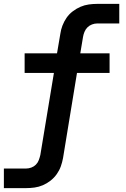

<svg xmlns="http://www.w3.org/2000/svg" viewBox="-31 -755 651 990"><path d="M-11 215V114H103Q117 114 130.5 109Q144 104 154 94Q164 84 169 70.5Q174 57 177 44L247 -379H96V-480H263L280 -580Q283 -602 291 -623Q299 -644 312 -663Q325 -682 344 -696.5Q363 -711 384 -720Q405 -729 427 -732Q449 -735 470 -735H584V-634H470Q457 -634 443.5 -629Q430 -624 420 -614Q410 -604 404.5 -590.5Q399 -577 397 -564L383 -480H534V-379H366L294 60Q290 82 282.5 103Q275 124 261.5 143Q248 162 229.5 176.5Q211 191 190 200Q169 209 147 212Q125 215 103 215Z"/></svg>

Font: Iosevka SS04 Extended Oblique
Style: Bold
Weight: 700
Width: 7
Italic angle: -9°
Monospace: yes
Designer: Belleve Invis
Foundry: Belleve Invis
Version: Version 19.0.0; ttfautohint (v1.8.4)